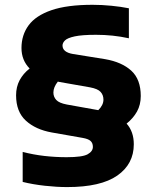

<svg xmlns="http://www.w3.org/2000/svg" viewBox="-20 -769 654 800"><path d="M260 10.5Q216.5 10.5 166.8 5Q117 -0.5 74.5 -11V-136Q119 -124.5 165.2 -119.2Q211.5 -114 257.5 -114Q323.5 -114 345.2 -126.2Q367 -138.5 367 -157Q367 -173 357.2 -181.8Q347.5 -190.5 324 -194.5L196 -217Q128.5 -229 87.8 -266.2Q47 -303.5 47 -372Q47 -407 61.8 -434.8Q76.5 -462.5 103.5 -483.5Q69.5 -518 69.5 -569Q69.5 -623 99.2 -663.5Q129 -704 194.2 -726.5Q259.5 -749 365.5 -749Q404.5 -749 444.5 -745Q484.5 -741 517 -734.5V-609.5Q482.5 -617 448.8 -620.5Q415 -624 380 -624Q322 -624 291.8 -617.5Q261.5 -611 251 -600.8Q240.5 -590.5 240.5 -579.5Q240.5 -551.5 284 -544L418 -522.5Q487.5 -510.5 527 -474.5Q566.5 -438.5 566.5 -369Q566.5 -332.5 550.8 -304.2Q535 -276 507.5 -254Q537.5 -220.5 537.5 -168Q537.5 -85.5 468.8 -37.5Q400 10.5 260 10.5ZM387 -310.5Q388.5 -310.5 389.5 -310Q411 -331 411 -354Q411 -373 399.2 -386Q387.5 -399 355.5 -405L227.5 -427.5Q224 -428.5 221 -429Q202.5 -405.5 202.5 -383.5Q202.5 -365.5 214.5 -352.5Q226.5 -339.5 258.5 -333.5Z"/></svg>

Font: Encode Sans Semi Expanded ExtraBold
Style: Regular
Weight: 800
Width: 6
Designer: Multiple Designers
Foundry: Impallari Type
Version: Version 3.000; ttfautohint (v1.8.3) -l 8 -r 50 -G 200 -x 14 